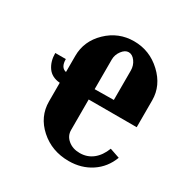

<svg xmlns="http://www.w3.org/2000/svg" viewBox="-126 -610 699 724"><g transform="rotate(30 223.5 -247.5)"><path d="M90.8 -346.2Q90.8 -410.6 139.6 -457.8Q188.5 -504.9 255.9 -504.9Q324.2 -504.9 375 -457.3Q425.8 -409.7 425.8 -346.2V-229H216.8V-96.2Q216.8 -70.8 237.1 -54Q257.3 -37.1 288.1 -37.1Q320.3 -37.1 344.2 -55.9Q368.2 -74.7 381.8 -109.9L424.8 -95.2Q406.2 -45.9 364.3 -18.1Q322.3 9.8 267.1 9.8Q193.4 9.8 142.1 -36.1Q90.8 -82 90.8 -147.9V-229Q54.7 -231.9 37.4 -256.8Q20 -281.7 20 -317.9H65.9Q65.9 -281.2 90.8 -275.9ZM216.8 -273.9 299.8 -274.9V-402.8Q299.8 -424.8 287.4 -441.9Q274.9 -459 258.8 -459Q243.2 -459 230 -441.4Q216.8 -423.8 216.8 -402.8Z"/></g></svg>

Font: Moniqa Black Paragraph
Style: Regular
Weight: 900
Designer: Rajesh Rajput
Foundry: Rajesh Rajput
Version: Version 1.000